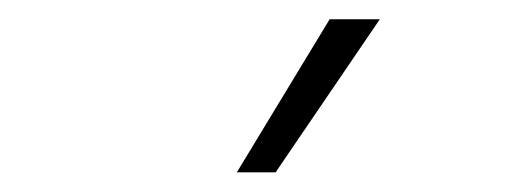

<svg xmlns="http://www.w3.org/2000/svg" viewBox="-20 -800 537 197"><path d="M223 -623.2 318.2 -780.2H369.7L262.8 -623.2Z"/></svg>

Font: Inter Extra Light BETA
Style: Regular
Weight: 200
Designer: Rasmus Andersson
Foundry: rsms
Version: Version 3.011;git-f93a4a705